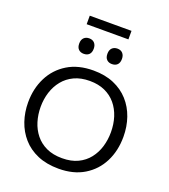

<svg xmlns="http://www.w3.org/2000/svg" viewBox="-188 -1213 1192 1357"><g transform="rotate(20 408.5 -535.0)"><path d="M411.9 10.9Q321.3 10.9 253.3 -18.2Q185.3 -47.4 140.2 -98.7Q95.1 -150.1 72.6 -216.5Q50.1 -282.9 50.1 -357.2Q50.1 -460.8 92.2 -544.5Q134.3 -628.1 214.4 -677.1Q294.5 -726.1 408.8 -726.1Q496 -726.1 562.7 -697.6Q629.3 -669.2 674.9 -618.5Q720.4 -567.8 743.5 -501Q766.7 -434.2 766.7 -357.5Q766.7 -251.9 724.5 -168.6Q682.3 -85.4 602.8 -37.2Q523.4 10.9 411.9 10.9ZM409.6 -67.2Q478 -67.2 527.5 -90.9Q577 -114.6 609.2 -155.6Q641.5 -196.7 657.1 -248.7Q672.6 -300.8 672.6 -357.5Q672.6 -418.4 655.8 -471.1Q638.9 -523.8 605.8 -563.6Q572.7 -603.3 523.6 -625.6Q474.5 -647.9 409.6 -647.9Q342.6 -647.9 292.9 -624.5Q243.1 -601.1 210.1 -560.3Q177.1 -519.5 160.6 -467.3Q144.2 -415.2 144.2 -357.5Q144.2 -299.7 160.1 -247.5Q176.1 -195.3 208.7 -154.6Q241.3 -113.9 291.3 -90.5Q341.3 -67.2 409.6 -67.2ZM513.5 -812.9Q489 -812.9 474.2 -827.6Q459.3 -842.3 459.3 -871.2Q459.3 -899.3 474.4 -914.3Q489.5 -929.3 514.5 -929.3Q539.6 -929.3 554.1 -913.6Q568.6 -897.9 568.6 -871.2Q568.6 -842.3 554 -827.6Q539.3 -812.9 513.5 -812.9ZM301.4 -812.9Q277 -812.9 262.1 -827.6Q247.3 -842.3 247.3 -871.2Q247.3 -899.3 262.4 -914.3Q277.5 -929.3 302.4 -929.3Q327.6 -929.3 342.1 -913.6Q356.6 -897.9 356.6 -871.2Q356.6 -842.3 341.9 -827.6Q327.2 -812.9 301.4 -812.9ZM250.2 -1016.9V-1081Q285.6 -1081 325.1 -1081Q364.5 -1081 407.2 -1081Q450.2 -1081 489.4 -1081Q528.7 -1081 564.1 -1081V-1016.9Q528.7 -1016.9 489.4 -1016.9Q450.2 -1016.9 407.2 -1016.9Q364.5 -1016.9 325.1 -1016.9Q285.6 -1016.9 250.2 -1016.9Z"/></g></svg>

Font: Commissioner Thin
Style: Regular
Weight: 100
Designer: Kostas Bartsokas
Foundry: Kostas Bartsokas
Version: Version 1.001;gftools[0.9.23]